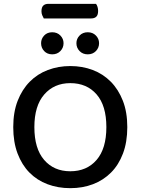

<svg xmlns="http://www.w3.org/2000/svg" viewBox="-20 -966 733 1000"><path d="M208 -870Q204 -877 200 -886.5Q196 -896 196 -907Q196 -928 205.5 -937Q215 -946 232 -946H480Q485 -940 488 -930Q491 -920 491 -909Q491 -888 481.5 -879Q472 -870 455 -870ZM643 -304Q643 -226 620.5 -166.5Q598 -107 558 -67Q518 -27 464 -6.5Q410 14 346 14Q282 14 227.5 -6.5Q173 -27 133.5 -67Q94 -107 71.5 -166.5Q49 -226 49 -304Q49 -382 72 -441Q95 -500 135 -540.5Q175 -581 229.5 -601.5Q284 -622 346 -622Q409 -622 463 -601.5Q517 -581 557 -540.5Q597 -500 620 -441Q643 -382 643 -304ZM534 -304Q534 -416 483 -474.5Q432 -533 346 -533Q262 -533 210.5 -474Q159 -415 159 -304Q159 -192 210 -133Q261 -74 346 -74Q432 -74 483 -133Q534 -192 534 -304ZM311 -741Q311 -717 294.5 -700Q278 -683 252 -683Q226 -683 210 -700Q194 -717 194 -741Q194 -764 210 -781Q226 -798 252 -798Q278 -798 294.5 -781Q311 -764 311 -741ZM496 -741Q496 -717 479.5 -700Q463 -683 437 -683Q411 -683 394.5 -700Q378 -717 378 -741Q378 -764 394.5 -781Q411 -798 437 -798Q463 -798 479.5 -781Q496 -764 496 -741Z"/></svg>

Font: Baloo Chettan 2 Medium
Style: Regular
Weight: 500
Designer: Maithili Shingre, Unnati Kotecha and Ek Type
Foundry: Ek Type
Version: Version 1.640;hotconv 1.0.111;makeotfexe 2.5.65597; ttfautoh